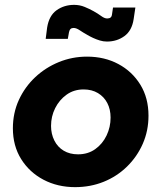

<svg xmlns="http://www.w3.org/2000/svg" viewBox="-20 -758 663 790"><path d="M289 12Q217 12 159 -18.5Q101 -49 67 -103.5Q33 -158 33 -230Q33 -293 57.5 -346.5Q82 -400 124.5 -440Q167 -480 222 -502.5Q277 -525 338 -525Q410 -525 467 -494.5Q524 -464 557.5 -409.5Q591 -355 591 -282Q591 -220 567.5 -166.5Q544 -113 502.5 -72.5Q461 -32 406.5 -10Q352 12 289 12ZM301 -123Q342 -123 372 -144.5Q402 -166 418.5 -200.5Q435 -235 435 -274Q435 -308 421.5 -334Q408 -360 383 -375Q358 -390 324 -390Q284 -390 254 -368.5Q224 -347 207 -313Q190 -279 190 -240Q190 -207 203.5 -180Q217 -153 242 -138Q267 -123 301 -123ZM420 -587Q405 -587 390.5 -591.5Q376 -596 363 -602Q350 -608 340 -614Q322 -624 308 -633.5Q294 -643 283 -643Q275 -643 270.5 -639Q266 -635 264 -626L259 -598H168L174 -645Q182 -694 213 -716Q244 -738 285 -738Q308 -738 328.5 -729.5Q349 -721 365 -712Q383 -702 396.5 -692Q410 -682 421 -682Q430 -682 435 -686Q440 -690 441 -700L445 -727H537L530 -680Q523 -632 492 -609.5Q461 -587 420 -587Z"/></svg>

Font: MuseoModerno Thin
Style: Bold Italic
Weight: 700
Italic angle: -9°
Version: Version 1.003